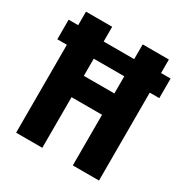

<svg xmlns="http://www.w3.org/2000/svg" viewBox="-162 -829 923 959"><g transform="rotate(30 300.0 -349.0)"><path d="M388 0H539V-507H594V-620H539V-698H388V-613H212V-698H61V-620H6V-507H61V0H212V-292H388ZM212 -415V-514H388V-415Z"/></g></svg>

Font: IBM Plex Mono
Style: Bold
Weight: 700
Monospace: yes
Designer: Mike Abbink, Paul van der Laan, Pieter van Rosmalen
Foundry: Bold Monday
Version: Version 2.004